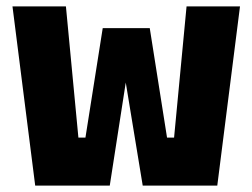

<svg xmlns="http://www.w3.org/2000/svg" viewBox="-20 -580 789 600"><path d="M90 0 19 -560H186L225 -150H247L301 -492H448L502 -150H524L563 -560H730L659 0H426L373 -322L323 0Z"/></svg>

Font: Tektur SemiCondensed
Style: Bold
Weight: 700
Width: 4
Designer: Adam Jagosz
Foundry: Adam Jagosz
Version: Version 1.005;gftools[0.9.30]